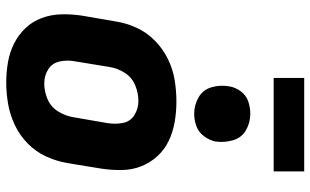

<svg xmlns="http://www.w3.org/2000/svg" viewBox="-210 -778 996 616"><g transform="rotate(90 288.0 -470.0)"><path d="M245 8Q279 8 313.5 2Q348 -4 381 -19.5Q414 -35 440.5 -61Q467 -87 482 -120Q497 -153 503 -187L521 -297Q526 -330 525.5 -363Q525 -396 513.5 -425Q502 -454 481 -477Q460 -500 431.5 -513.5Q403 -527 371 -532.5Q339 -538 306 -538Q272 -538 237.5 -532.5Q203 -527 170 -511Q137 -495 110.5 -469Q84 -443 69 -410Q54 -377 49 -344L30 -234Q25 -200 26 -167.5Q27 -135 38 -105.5Q49 -76 70.5 -53.5Q92 -31 120 -17Q148 -3 180 2.5Q212 8 245 8ZM248 -114Q222 -114 202 -127Q182 -140 177 -164.5Q172 -189 177 -214L195 -324Q199 -349 213.5 -372Q228 -395 253 -405.5Q278 -416 304 -416Q329 -416 349.5 -403Q370 -390 374.5 -366Q379 -342 375 -317L356 -207Q352 -182 337.5 -158.5Q323 -135 298 -124.5Q273 -114 248 -114ZM345 -595Q365 -595 384.5 -602Q404 -609 417 -626.5Q430 -644 434 -663Q438 -692 430 -719.5Q422 -747 398 -761Q374 -775 345 -775Q325 -775 305.5 -768.5Q286 -762 273 -744.5Q260 -727 257 -707Q252 -678 260 -650.5Q268 -623 292.5 -609Q317 -595 345 -595ZM230 -850H530V-948H230Z"/></g></svg>

Font: Iosevka Sparkle Heavy Oblique
Style: Regular
Weight: 900
Italic angle: -9°
Designer: Belleve Invis
Foundry: Belleve Invis
Version: Version 4.5.0; ttfautohint (v1.8.3)